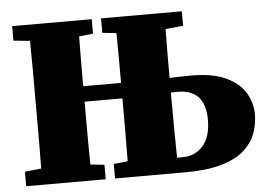

<svg xmlns="http://www.w3.org/2000/svg" viewBox="-48 -716 1088 779"><g transform="rotate(-5 496.0 -326.0)"><path d="M28 0V-59L95 -66Q96 -126 96 -187.5Q96 -249 96 -310V-342Q96 -403 96 -464Q96 -525 95 -586L28 -593V-652H352V-593L295 -587Q294 -537 294 -486.5Q294 -436 294 -384H448Q448 -435 448 -485.5Q448 -536 447 -587L390 -593V-652H719V-593L647 -586Q646 -533 646 -482Q646 -431 646 -387Q669 -388 691 -388.5Q713 -389 733 -389Q823 -389 877 -363Q931 -337 954.5 -296Q978 -255 978 -210Q978 -173 965.5 -136Q953 -99 920.5 -68Q888 -37 828.5 -18.5Q769 0 674 0H390V-59L447 -65Q448 -125 448 -186.5Q448 -248 448 -310V-321H294V-311Q294 -250 294 -188Q294 -126 295 -65L352 -59V0ZM646 -311Q646 -249 646.5 -186.5Q647 -124 648 -62H672Q721 -62 753.5 -98Q786 -134 786 -205Q786 -328 674 -328Q667 -328 660.5 -328Q654 -328 646 -327Z"/></g></svg>

Font: Source Serif 4 Black
Style: Regular
Weight: 900
Designer: Frank Grießhammer
Foundry: Adobe
Version: Version 4.005;hotconv 1.1.0;makeotfexe 2.6.0